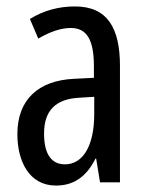

<svg xmlns="http://www.w3.org/2000/svg" viewBox="-20 -567 456 597"><path d="M213 -547C162 -547 115 -534 73 -508L99 -447C137 -469 170 -480 200 -480C251 -480 272 -442 272 -360V-325L211 -322C98 -317 34 -256 34 -150C34 -65 71 10 154 10C210 10 249 -18 277 -74H279L291 0H353V-362C353 -480 314 -547 213 -547ZM225 -263 273 -266V-212C273 -114 238 -56 182 -56C141 -56 117 -86 117 -152C117 -222 152 -259 225 -263Z"/></svg>

Font: Noto Sans Sinhala ExtraCondensed
Style: Regular
Weight: 400
Width: 2
Designer: Jelle Bosma - Monotype Design Team
Foundry: Monotype Imaging Inc.
Version: Version 2.006